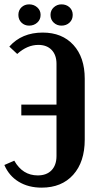

<svg xmlns="http://www.w3.org/2000/svg" viewBox="-30 -860 453 890"><path d="M55.2 -791Q55.2 -812.5 69.6 -826.2Q84 -839.8 105 -839.8Q127 -839.8 142.6 -825.9Q158.2 -812 158.2 -791Q158.2 -769 142.6 -755.1Q127 -741.2 105 -741.2Q84 -741.2 69.6 -755.1Q55.2 -769 55.2 -791ZM204.1 -791Q204.1 -812 219.2 -825.9Q234.4 -839.8 254.9 -839.8Q277.3 -839.8 292.2 -826.2Q307.1 -812.5 307.1 -791Q307.1 -769 292.2 -755.1Q277.3 -741.2 254.9 -741.2Q233.9 -741.2 219 -755.1Q204.1 -769 204.1 -791ZM362.8 -212.9Q362.8 -109.4 309.3 -49.8Q255.9 9.8 163.1 9.8Q101.6 9.8 56.6 -17.6Q11.7 -44.9 -9.8 -95.2L36.1 -115.2Q74.7 -46.9 145 -46.9Q186 -46.9 209 -70.8Q231.9 -94.7 231.9 -137.2V-325.2H68.8V-375H231.9V-564Q231.9 -605 209.5 -628.4Q187 -651.9 147.9 -651.9Q96.2 -651.9 49.8 -609.9L13.2 -644Q70.8 -709 168 -709Q257.8 -709 310.3 -651.6Q362.8 -594.2 362.8 -495.1Z"/></svg>

Font: Moniqa Black Paragraph
Style: Regular
Weight: 900
Designer: Rajesh Rajput
Foundry: Rajesh Rajput
Version: Version 1.000